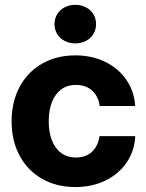

<svg xmlns="http://www.w3.org/2000/svg" viewBox="-20 -754 599 786"><path d="M27.5 -257.4Q27.5 -336.6 60.2 -398Q92.9 -459.4 152.1 -493.4Q211.4 -527.3 288.5 -527.3Q356.3 -527.3 410.5 -500.9Q464.7 -474.5 497.1 -427.4Q529.4 -380.4 533.6 -320.1H388.1Q384.7 -346.2 372.1 -365.6Q359.6 -385.1 338.8 -395.8Q318 -406.4 290.8 -406.4Q256.2 -406.4 231.1 -388.3Q206.1 -370.1 192.8 -336.7Q179.5 -303.3 179.5 -257.4Q179.5 -212 192.8 -178.6Q206.1 -145.1 231.2 -127.1Q256.3 -109.2 290.8 -109.2Q318.2 -109.2 338.5 -119.8Q358.8 -130.5 371 -150Q383.3 -169.5 387.5 -196.7H533.6Q530.9 -136.8 498.9 -89.4Q466.9 -41.9 412.1 -15.1Q357.3 11.7 288.5 11.7Q211.1 11.7 151.9 -22.2Q92.6 -56.1 60.1 -117.1Q27.5 -178.1 27.5 -257.4ZM203.1 -655.4Q203.1 -677.7 214.1 -695.8Q225 -713.8 244.5 -724Q264 -734.2 288.2 -734.2Q312.4 -734.2 331.9 -724Q351.4 -713.8 362.3 -695.8Q373.2 -677.7 373.2 -655.4Q373.2 -633.1 362.3 -614.9Q351.4 -596.8 331.9 -586.6Q312.4 -576.4 288.2 -576.4Q264 -576.4 244.5 -586.6Q225 -596.8 214.1 -614.9Q203.1 -633.1 203.1 -655.4Z"/></svg>

Font: Intratopia Thin
Style: Regular
Weight: 100
Designer: Rasmus Andersson
Foundry: rsms
Version: Version 3.000;Glyphs 3.2.3 (3260)